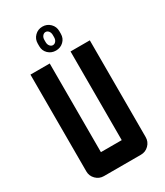

<svg xmlns="http://www.w3.org/2000/svg" viewBox="-215 -966 905 1053"><g transform="rotate(-30 237.0 -439.5)"><path d="M305.2 -811V-793.9Q305.2 -765.6 285.4 -746.6Q265.6 -727.5 236.8 -727.5Q208 -727.5 188.2 -746.6Q168.5 -765.6 168.5 -793.9V-811Q168.5 -839.4 188.2 -859.1Q208 -878.9 236.8 -878.9Q265.6 -878.9 285.4 -859.1Q305.2 -839.4 305.2 -811ZM263.7 -810.1Q263.7 -825.2 255.9 -835Q248 -844.7 236.8 -844.7Q226.1 -844.7 218 -835Q210 -825.2 210 -810.1V-796.4Q210 -781.2 218 -771.5Q226.1 -761.7 236.8 -761.7Q248 -761.7 255.9 -771.5Q263.7 -781.2 263.7 -796.4ZM170.9 -683.6V-122.1H302.7V-683.6H424.8V-70.8Q424.8 -41.5 404.1 -20.8Q383.3 0 354 0H119.6Q90.3 0 69.6 -20.8Q48.8 -41.5 48.8 -70.8V-683.6Z"/></g></svg>

Font: California Gothic
Style: Regular
Weight: 400
Version: Version 2.2;